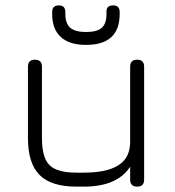

<svg xmlns="http://www.w3.org/2000/svg" viewBox="-20 -694 649 714"><path d="M300 -527Q238 -527 206 -556.5Q174 -586 174 -642V-649Q174 -674 199 -674Q223 -674 223 -649V-642Q223 -607 241 -591Q259 -575 300 -575Q341 -575 358.5 -590.5Q376 -606 376 -642V-652Q376 -674 401 -674Q425 -674 425 -649V-642Q425 -527 300 -527ZM84 -446Q84 -472 110 -472Q136 -472 136 -446V-180Q136 -108 164 -80Q192 -52 264 -52H292Q454 -52 463 -151Q463 -156 464 -158V-446Q464 -472 490 -472Q516 -472 516 -446V-26Q516 0 490 0Q464 0 464 -26V-74Q416 0 292 0H264Q170 0 127 -43.5Q84 -87 84 -180Z"/></svg>

Font: Jura
Style: Regular
Weight: 400
Designer: Daniel Johnson, Alexei Vanyashin
Foundry: Daniel Johnson
Version: Version 5.103